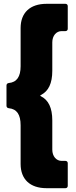

<svg xmlns="http://www.w3.org/2000/svg" viewBox="-20 -830 396 1006"><path d="M224 156H323C330 156 335 151 335 144V25C335 18 330 13 323 13H303C275 13 254 -11 254 -46V-199C254 -265 234 -306 194 -326C190 -328 190 -330 194 -332C234 -352 254 -393 254 -459V-608C254 -643 275 -667 303 -667H323C330 -667 335 -672 335 -679V-798C335 -805 330 -810 323 -810H224C137 -810 88 -763 88 -683V-483C88 -428 68 -399 26 -395C18 -394 14 -389 14 -382V-276C14 -269 18 -264 26 -263C68 -259 88 -230 88 -174V29C88 109 137 156 224 156Z"/></svg>

Font: Barlow Semi Condensed ExtraBold
Style: Regular
Weight: 800
Width: 4
Designer: Jeremy Tribby
Foundry: Tribby Type
Version: Version 1.422;hotconv 1.0.109;makeotfexe 2.5.65596